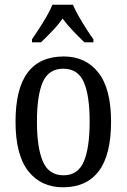

<svg xmlns="http://www.w3.org/2000/svg" viewBox="-20 -786 538 816"><path d="M248 10Q154 10 100 -59Q46 -128 46 -269Q46 -409 97.5 -477.5Q149 -546 251 -546Q344 -546 398 -477.5Q452 -409 452 -269Q452 -128 400 -59Q348 10 248 10ZM250 -41Q311 -41 336 -99Q361 -157 361 -269Q361 -381 336 -437.5Q311 -494 249 -494Q187 -494 162 -437.5Q137 -381 137 -269Q137 -157 162.5 -99Q188 -41 250 -41ZM116 -619Q129 -638 146 -664Q163 -690 178.5 -717Q194 -744 203 -766H290Q299 -744 314.5 -717Q330 -690 346.5 -664Q363 -638 377 -619V-606H339Q316 -628 291 -654Q266 -680 246 -707Q227 -680 202 -654Q177 -628 154 -606H116Z"/></svg>

Font: Noto Serif Myanmar Cond
Style: Regular
Weight: 400
Width: 3
Designer: Ben Mitchell and the Monotype Design Team
Foundry: Monotype Imaging Inc.
Version: Version 2.106; ttfautohint (v1.8.4.7-5d5b)